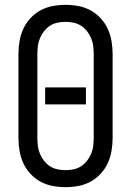

<svg xmlns="http://www.w3.org/2000/svg" viewBox="-20 -763 540 791"><path d="M250 8Q223 8 196.5 3Q170 -2 147 -14.5Q124 -27 105.5 -47Q87 -67 76 -91Q65 -115 60.5 -141.5Q56 -168 56 -195V-540Q56 -567 60.5 -593.5Q65 -620 76 -644Q87 -668 105.5 -688Q124 -708 147 -720.5Q170 -733 196.5 -738Q223 -743 250 -743Q277 -743 303.5 -738Q330 -733 353 -720.5Q376 -708 394.5 -688Q413 -668 424 -644Q435 -620 439.5 -593.5Q444 -567 444 -540V-195Q444 -168 439.5 -141.5Q435 -115 424 -91Q413 -67 394.5 -47Q376 -27 353 -14.5Q330 -2 303.5 3Q277 8 250 8ZM250 -62Q267 -62 283.5 -65.5Q300 -69 314 -78Q328 -87 338.5 -100.5Q349 -114 355.5 -129.5Q362 -145 364 -161.5Q366 -178 366 -195V-540Q366 -557 364 -573.5Q362 -590 355.5 -605.5Q349 -621 338.5 -634.5Q328 -648 314 -657Q300 -666 283.5 -669.5Q267 -673 250 -673Q233 -673 216.5 -669.5Q200 -666 186 -657Q172 -648 161.5 -634.5Q151 -621 144.5 -605.5Q138 -590 136 -573.5Q134 -557 134 -540V-195Q134 -178 136 -161.5Q138 -145 144.5 -129.5Q151 -114 161.5 -100.5Q172 -87 186 -78Q200 -69 216.5 -65.5Q233 -62 250 -62ZM166 -333V-403H334V-333Z"/></svg>

Font: Moesevka
Style: Regular
Weight: 400
Monospace: yes
Designer: Belleve Invis
Foundry: Belleve Invis
Version: Version 32.5.0; ttfautohint (v1.8.4)